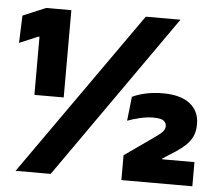

<svg xmlns="http://www.w3.org/2000/svg" viewBox="-48 -692 836 744"><g transform="rotate(5 370.0 -319.5)"><path d="M86 -299.5V-525.5H81L9 -495L13 -601.5L102 -639H200V-299.5ZM39 0 489.5 -639H624.5L175.5 0ZM450.5 0V-96.5L542 -161Q560 -174 573.8 -183.5Q587.5 -193 595.5 -202.2Q603.5 -211.5 603.5 -222.5V-223.5Q603.5 -236.5 593 -244.2Q582.5 -252 553 -252Q527 -252 499.5 -245.2Q472 -238.5 452.5 -231L463 -325Q483 -335 514 -342Q545 -349 581.5 -349Q651.5 -349 687.5 -320.2Q723.5 -291.5 723.5 -242.5V-239Q723.5 -215 715.5 -196Q707.5 -177 690.8 -160.5Q674 -144 647 -126.5L601 -97V-80L545.5 -94H726.5V0Z"/></g></svg>

Font: Anek Gurmukhi Medium ExtraBold
Style: Regular
Weight: 800
Version: Version 1.003